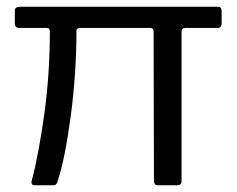

<svg xmlns="http://www.w3.org/2000/svg" viewBox="-20 -550 703 570"><path d="M530 -467Q519 -467 519 -456V-13Q519 0 506 0H448Q437 0 437 -15L436 -457Q436 -467 425 -467H217Q207 -467 207 -458Q207 -395 202.5 -330Q198 -265 190 -205Q182 -145 172 -94.5Q162 -44 150 -9Q147 0 139 0H84Q71 0 74 -13Q85 -54 94.5 -105.5Q104 -157 112 -215Q120 -273 124 -334.5Q128 -396 128 -457Q128 -467 119 -467H38Q24 -467 24 -480V-518Q24 -530 39 -530H627Q638 -530 638 -517V-481Q638 -474 635 -470.5Q632 -467 627 -467Z"/></svg>

Font: Libre Franklin
Style: Regular
Weight: 400
Designer: Pablo Impallari, Rodrigo Fuenzalida, Nhung Nguyen
Foundry: Impallari Type
Version: Version 3.000